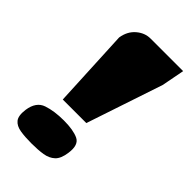

<svg xmlns="http://www.w3.org/2000/svg" viewBox="-167 -559 617 617"><g transform="rotate(45 141.5 -250.5)"><path d="M74 -167 61 -436Q66 -468 87.5 -486.5Q109 -505 135 -505H283L268 -427L181 -167ZM13 -59Q19 -101 50 -111.5Q81 -122 124 -122Q167 -122 190.5 -111Q214 -100 208 -59Q204 -29 190 -16Q176 -3 154 0.5Q132 4 102 4Q73 4 51.5 0.5Q30 -3 19.5 -16Q9 -29 13 -59Z"/></g></svg>

Font: Genos Thin Black
Style: Italic
Weight: 900
Italic angle: -8°
Version: Version 1.010